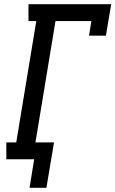

<svg xmlns="http://www.w3.org/2000/svg" viewBox="-20 -755 547 910"><path d="M120 135 142 0H10V-80H57L152 -655H115V-735H507L482 -586H402L413 -655H243L148 -80H236L200 135Z"/></svg>

Font: Iosevka Slab Medium Oblique
Style: Regular
Weight: 500
Italic angle: -9°
Monospace: yes
Designer: Belleve Invis
Foundry: Belleve Invis
Version: Version 11.1.1; ttfautohint (v1.8.3)